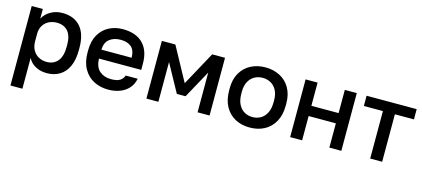

<svg xmlns="http://www.w3.org/2000/svg" viewBox="-59 -1022 3742 1703"><g transform="rotate(15 1812.5 -170.5)"><path d="M70 -530H172V-441Q196 -487 244 -514Q292 -541 351 -541Q457 -541 516 -475Q575 -409 575 -280V-260Q575 -171 547.5 -110.5Q520 -50 469.5 -19.5Q419 11 351 11Q293 11 246.5 -14.5Q200 -40 180 -84V200H70ZM463 -260V-280Q463 -362 426.5 -403.5Q390 -445 325 -445Q286 -445 253 -429Q220 -413 200 -381Q180 -349 180 -305V-235Q180 -187 200 -153Q220 -119 253 -102Q286 -85 325 -85Q389 -85 426 -129Q463 -173 463 -260Z M655 -260V-280Q655 -365 688.5 -423.5Q722 -482 779 -511.5Q836 -541 905 -541Q1026 -541 1090.5 -476Q1155 -411 1155 -290V-234H767Q769 -157 810.5 -121Q852 -85 915 -85Q969 -85 996.5 -101.5Q1024 -118 1035 -150H1145Q1135 -98 1103 -62Q1071 -26 1023 -7.5Q975 11 915 11Q843 11 784 -19Q725 -49 690 -110Q655 -171 655 -260ZM767 -316H1045Q1043 -387 1007.5 -416Q972 -445 910 -445Q849 -445 809 -413.5Q769 -382 767 -316Z M1265 -530H1389L1558 -220L1727 -530H1845V0H1735V-365L1595 -110H1515L1375 -365V0H1265Z M1955 -260V-280Q1955 -362 1989 -421Q2023 -480 2082 -510.5Q2141 -541 2215 -541Q2289 -541 2348 -510.5Q2407 -480 2441 -421Q2475 -362 2475 -280V-260Q2475 -173 2441 -112Q2407 -51 2348.5 -20Q2290 11 2215 11Q2140 11 2081.5 -20Q2023 -51 1989 -112Q1955 -173 1955 -260ZM2363 -260V-280Q2363 -334 2342.5 -371.5Q2322 -409 2288.5 -427Q2255 -445 2215 -445Q2175 -445 2141.5 -427Q2108 -409 2087.5 -371.5Q2067 -334 2067 -280V-260Q2067 -201 2087.5 -161.5Q2108 -122 2141.5 -103.5Q2175 -85 2215 -85Q2255 -85 2288.5 -103.5Q2322 -122 2342.5 -161.5Q2363 -201 2363 -260Z M2585 -530H2695V-317H2945V-530H3055V0H2945V-223H2695V0H2585Z M3320 -436H3145V-530H3605V-436H3430V0H3320Z"/></g></svg>

Font: .
Style: 
Weight: 500
Designer: A.Korolkova, Vitaly Kuzmin
Foundry: ParaType Ltd
Version: Version 1.000; Glyphs 3.2, build 3192.0